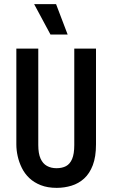

<svg xmlns="http://www.w3.org/2000/svg" viewBox="-20 -895 544 928"><path d="M254 13Q210 13 177 0Q144 -13 121.5 -34.5Q99 -56 85.5 -83.5Q72 -111 65.5 -140Q59 -169 59 -197V-660H165V-194Q165 -153 176 -128.5Q187 -104 207 -93Q227 -82 253 -82Q280 -82 299 -92Q318 -102 328.5 -126.5Q339 -151 339 -194V-660H444V-197Q444 -137 428.5 -96.5Q413 -56 386.5 -32Q360 -8 325.5 2.5Q291 13 254 13ZM224 -728 145 -875H251L307 -728Z"/></svg>

Font: Bricolage Grotesque Condensed Medium
Style: Regular
Weight: 500
Width: 3
Designer: Mathieu Triay
Foundry: Atelier Triay
Version: Version 1.000;gftools[0.9.30]